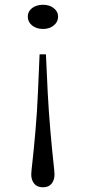

<svg xmlns="http://www.w3.org/2000/svg" viewBox="-20 -733 361 810"><path d="M162.1 -610.8Q133.3 -610.8 115.2 -625.7Q97.2 -640.6 97.2 -663.1Q97.2 -684.6 115.2 -698.7Q133.3 -712.9 162.1 -712.9Q188.5 -712.9 206.8 -698.5Q225.1 -684.1 225.1 -663.1Q225.1 -640.6 206.8 -625.7Q188.5 -610.8 162.1 -610.8ZM173.8 -503.9 181.2 -344.2Q185.5 -261.7 192.6 -180.7Q199.7 -99.6 204.8 -53.7Q210 -7.8 210 2.9Q210 26.4 197.8 41.7Q185.5 57.1 161.1 57.1Q136.7 57.1 124.3 41.7Q111.8 26.4 111.8 2.9Q111.8 -6.8 117.2 -53.7Q122.6 -100.6 129.6 -181.2Q136.7 -261.7 140.1 -344.2L147 -503.9Z"/></svg>

Font: BioRhyme Light
Style: Regular
Weight: 300
Designer: Aoife Mooney
Foundry: Aoife Mooney Type
Version: Version 1.500;PS 001.500;hotconv 1.0.88;makeotf.lib2.5.64775